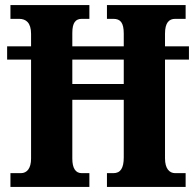

<svg xmlns="http://www.w3.org/2000/svg" viewBox="-20 -734 769 754"><path d="M21 0H331V-54H301C277 -54 264 -73 264 -111V-342H466V-116C466 -73 453 -54 425 -54H400V0H709V-54H668C645 -54 628 -72 628 -112V-500H722V-552H628V-602C628 -645 644 -660 668 -660H709V-714H400V-660H425C453 -660 466 -645 466 -602V-552H264V-605C264 -645 277 -660 301 -660H331V-714H21V-660H55C82 -660 102 -645 102 -601V-552H8V-500H102V-111C102 -73 86 -54 62 -54H21ZM264 -404V-500H466V-404Z"/></svg>

Font: Noto Serif Khmer Condensed ExtraBold
Style: Regular
Weight: 800
Width: 3
Designer: Danh Hong and the Monotype Design Team
Foundry: Monotype Imaging Inc.
Version: Version 2.004